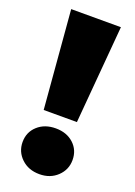

<svg xmlns="http://www.w3.org/2000/svg" viewBox="-138 -756 577 820"><g transform="rotate(20 150.5 -345.5)"><path d="M38 -700H264L226 -255H75ZM37 -96Q37 -141 69 -170Q101 -199 151 -199Q201 -199 232.5 -170Q264 -141 264 -96Q264 -52 232 -21.5Q200 9 151 9Q101 9 69 -21.5Q37 -52 37 -96Z"/></g></svg>

Font: CMG Sans ExtraBold
Style: Regular
Weight: 800
Designer: Julieta Ulanovsky
Foundry: Julieta Ulanovsky
Version: Version 7.200